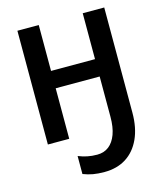

<svg xmlns="http://www.w3.org/2000/svg" viewBox="-137 -814 983 1164"><g transform="rotate(-15 354.5 -232.0)"><path d="M629 -54Q629 41 597.5 109.5Q566 178 509 214Q452 250 373 250Q332 250 301.5 244.5Q271 239 240 227V114Q267 125 295.5 131Q324 137 358 137Q401 137 431 113.5Q461 90 477.5 45.5Q494 1 494 -64V-317H218V0H84V-714H218V-426H494V-714H629Z"/></g></svg>

Font: Noto Sans Display SemiBold
Style: Regular
Weight: 600
Designer: Monotype Design Team
Foundry: Monotype Imaging Inc.
Version: Version 2.003